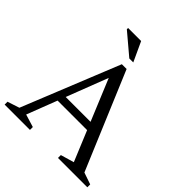

<svg xmlns="http://www.w3.org/2000/svg" viewBox="-235 -1026 1182 1182"><g transform="rotate(45 356.0 -435.5)"><path d="M183 -248V-299H518.5V-248ZM639 -51.5 716 -25V0H460.5V-25L548 -50.5L316.5 -609.5H348.5L133 -50.5L216.5 -25V0H-4V-25L74 -50.5L330.5 -686H372ZM372.5 -743.5H338L200 -860V-871H313.5Z"/></g></svg>

Font: Newsreader 16pt 16pt
Style: Regular
Weight: 400
Version: Version 1.003